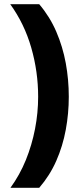

<svg xmlns="http://www.w3.org/2000/svg" viewBox="-20 -743 388 921"><path d="M310 -279Q310 -199 295.5 -120.5Q281 -42 250 28.5Q219 99 168 158H30Q75 96 104 24.5Q133 -47 148 -124.5Q163 -202 163 -279Q163 -399 130 -514Q97 -629 29 -723H168Q219 -663 250 -591Q281 -519 295.5 -440Q310 -361 310 -279Z"/></svg>

Font: Noto Sans Cham ExtraBold
Style: Regular
Weight: 800
Version: Version 2.002